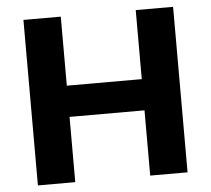

<svg xmlns="http://www.w3.org/2000/svg" viewBox="-51 -755 888 809"><g transform="rotate(-5 393.5 -350.0)"><path d="M77 -700H235V-408H552V-700H710V0H552V-276H235V0H77Z"/></g></svg>

Font: Montserrat SemiBold
Style: Regular
Weight: 600
Designer: Julieta Ulanovsky
Foundry: Julieta Ulanovsky
Version: Version 6.001